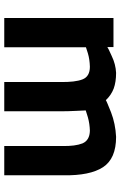

<svg xmlns="http://www.w3.org/2000/svg" viewBox="144 -696 552 879"><g transform="rotate(90 419.5 -256.0)"><path d="M196 0V-374Q197 -375 224 -383Q251 -391 285 -392Q330 -392 343 -358Q356 -325 355 -257V0H489V-259Q489 -292 487 -331Q485 -370 485 -373Q487 -374 517 -383Q546 -391 578 -392Q622 -391 636 -358Q649 -325 648 -267V0H782V-271Q784 -392 745 -452Q706 -512 606 -512Q546 -509 494 -489Q441 -468 438 -465Q416 -489 385 -501Q355 -512 313 -512Q273 -510 236 -492Q198 -475 195 -472V-500H62V0Z"/></g></svg>

Font: RazerF5
Style: Bold
Weight: 700
Foundry: Razer Inc.
Version: Version 1.000;PS 001.001;hotconv 1.0.56